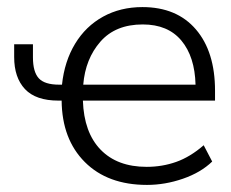

<svg xmlns="http://www.w3.org/2000/svg" viewBox="-20 -514 653 542"><path d="M395 8Q284 8 219.5 -56.5Q155 -121 154 -230H145Q81 -230 50.5 -262.5Q20 -295 20 -353V-389H73V-352Q73 -311 89.5 -293Q106 -275 147 -275H155Q162 -341 192 -390.5Q222 -440 271 -467Q320 -494 382 -494Q479 -494 533 -431Q587 -368 587 -258V-230H214Q217 -140 264 -91.5Q311 -43 394 -43Q438 -43 477.5 -57Q517 -71 555 -104L579 -58Q547 -27 496.5 -9.5Q446 8 395 8ZM383 -445Q306 -445 263.5 -396.5Q221 -348 215 -275H532Q530 -354 492 -399.5Q454 -445 383 -445Z"/></svg>

Font: Nunito Sans Light
Style: Regular
Weight: 300
Designer: Vernon Adams
Foundry: Vernon Adams
Version: Version 3.101; ttfautohint (v1.8.4.7-5d5b);gftools[0.9.27]